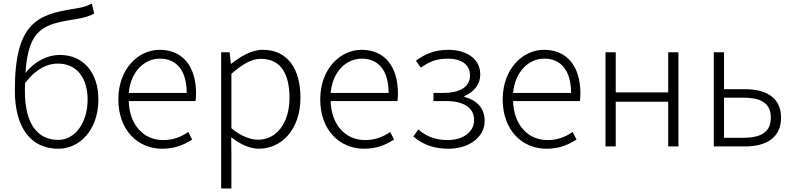

<svg xmlns="http://www.w3.org/2000/svg" viewBox="-20 -829 4491 1087"><path d="M310 -37C183 -37 121 -142 121 -311C121 -328 121 -344 122 -359C187 -443 250 -469 308 -469C418 -469 476 -383 476 -266C476 -131 403 -37 310 -37ZM500 -809C468 -793 455 -788 398 -779C192 -747 64 -699 64 -318C64 -105 155 13 310 13C432 13 537 -94 537 -266C537 -418 452 -518 319 -518C248 -518 177 -482 124 -416C141 -673 231 -692 410 -721C453 -728 484 -735 513 -753Z M898 13C975 13 1025 -12 1068 -39L1046 -82C1006 -54 961 -36 904 -36C789 -36 712 -127 709 -257H1087C1089 -270 1090 -284 1090 -299C1090 -455 1013 -547 884 -547C763 -547 650 -439 650 -266C650 -91 761 13 898 13ZM709 -303C720 -425 798 -497 885 -497C978 -497 1037 -432 1037 -303Z M1232 238H1290V46L1289 -52C1343 -10 1396 13 1446 13C1571 13 1681 -93 1681 -275C1681 -439 1609 -547 1467 -547C1402 -547 1341 -508 1289 -468H1287L1280 -533H1232ZM1441 -38C1402 -38 1347 -55 1290 -103V-411C1352 -466 1405 -496 1456 -496C1575 -496 1619 -403 1619 -275C1619 -132 1545 -38 1441 -38Z M2041 13C2118 13 2168 -12 2211 -39L2189 -82C2149 -54 2104 -36 2047 -36C1932 -36 1855 -127 1852 -257H2230C2232 -270 2233 -284 2233 -299C2233 -455 2156 -547 2027 -547C1906 -547 1793 -439 1793 -266C1793 -91 1904 13 2041 13ZM1852 -303C1863 -425 1941 -497 2028 -497C2121 -497 2180 -432 2180 -303Z M2520 13C2632 13 2724 -50 2724 -145C2724 -223 2671 -265 2609 -280V-285C2664 -308 2699 -352 2699 -407C2699 -500 2616 -547 2518 -547C2438 -547 2382 -521 2335 -485L2363 -446C2407 -478 2448 -497 2516 -497C2587 -497 2641 -467 2641 -402C2641 -341 2590 -303 2489 -303H2434V-257H2503C2605 -257 2664 -220 2664 -149C2664 -79 2597 -36 2516 -36C2455 -36 2400 -51 2348 -96L2320 -56C2380 -5 2445 13 2520 13Z M3074 13C3151 13 3201 -12 3244 -39L3222 -82C3182 -54 3137 -36 3080 -36C2965 -36 2888 -127 2885 -257H3263C3265 -270 3266 -284 3266 -299C3266 -455 3189 -547 3060 -547C2939 -547 2826 -439 2826 -266C2826 -91 2937 13 3074 13ZM2885 -303C2896 -425 2974 -497 3061 -497C3154 -497 3213 -432 3213 -303Z M3408 0H3466V-253H3763V0H3821V-533H3763V-306H3466V-533H3408Z M4021 0H4198C4324 0 4402 -54 4402 -163C4402 -272 4324 -324 4198 -324H4079V-533H4021ZM4079 -49V-276H4188C4293 -276 4344 -242 4344 -163C4344 -84 4293 -49 4188 -49Z"/></svg>

Font: Noto Sans CJK KR Light
Style: Regular
Weight: 300
Designer: Ryoko NISHIZUKA (kana & ideographs); Paul D. Hunt (Latin, Greek & Cyrillic); Wenlong ZHANG (bopomofo); Sandoll Communica
Foundry: Adobe Systems Incorporated
Version: Version 1.004;PS 1.004;hotconv 1.0.82;makeotf.lib2.5.63406